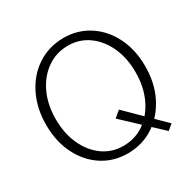

<svg xmlns="http://www.w3.org/2000/svg" viewBox="-158 -854 1030 1030"><g transform="rotate(-30 356.5 -338.5)"><path d="M427 -214 388 -181 601 19 635 -9ZM360 -696Q269 -695 198.5 -648.5Q128 -602 88 -521Q48 -440 48 -337Q48 -235 87.5 -155.5Q127 -76 196 -31Q265 14 354 14Q445 13 515 -33.5Q585 -80 625.5 -161Q666 -242 666 -345Q666 -447 626.5 -526.5Q587 -606 517.5 -651Q448 -696 360 -696ZM108 -338Q108 -428 140.5 -497.5Q173 -567 230.5 -607.5Q288 -648 361 -648Q432 -648 487 -608.5Q542 -569 573.5 -500.5Q605 -432 605 -344Q605 -254 572.5 -184Q540 -114 483 -73.5Q426 -33 352 -33Q281 -33 226 -72.5Q171 -112 139.5 -181Q108 -250 108 -338Z"/></g></svg>

Font: Catamaran ExtraLight
Style: Regular
Weight: 250
Designer: Pria Ravichandran
Version: Version 2.000